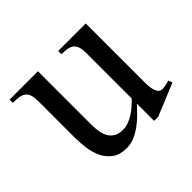

<svg xmlns="http://www.w3.org/2000/svg" viewBox="-96 -448 570 570"><g transform="rotate(-45 189.0 -163.0)"><path d="M275.9 11.2H258.8V-61Q247.6 -48.8 234.9 -36.1Q222.2 -23.4 207.8 -12.9Q193.4 -2.4 177.5 4.4Q161.6 11.2 144 11.2Q116.7 11.2 99.6 -1Q82.5 -13.2 73 -32.2Q63.5 -51.3 60.3 -74.7Q57.1 -98.1 57.1 -120.1V-271Q57.1 -287.6 54.2 -297.9Q51.3 -308.1 44.4 -313.7Q37.6 -319.3 26.6 -321.3Q15.6 -323.2 0 -323.2V-336.9H119.1V-111.8Q119.1 -97.2 121.3 -83.5Q123.5 -69.8 129.6 -59.1Q135.7 -48.3 146.7 -41.7Q157.7 -35.2 174.8 -35.2Q187 -35.2 198.7 -39.6Q210.4 -43.9 221.2 -50.8Q231.9 -57.6 241.5 -66.2Q251 -74.7 258.8 -83V-273.9Q258.8 -289.1 255.6 -298.8Q252.4 -308.6 245.8 -314Q239.3 -319.3 228.8 -321.3Q218.3 -323.2 204.1 -323.2V-336.9H319.8V-88.9Q319.8 -83.5 320.3 -74.7Q320.8 -65.9 323 -57.9Q325.2 -49.8 329.8 -43.9Q334.5 -38.1 342.8 -38.1Q357.4 -38.1 373 -43.9L377.9 -30.8Z"/></g></svg>

Font: Scheherazade Rohingya
Style: Regular
Weight: 400
Designer: SIL International
Foundry: SIL International
Version: Version 2.000 (build 440/429)